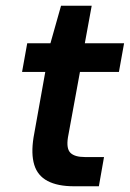

<svg xmlns="http://www.w3.org/2000/svg" viewBox="-20 -650 453 670"><path d="M238 0Q181 0 146 -18.5Q111 -37 99.5 -75Q88 -113 97 -170L138 -399H57L75 -499H156L193 -630H300L276 -499H413L395 -399H259L217 -170Q211 -131 226 -116.5Q241 -102 276 -102H343L325 0Z"/></svg>

Font: DM Sans 20pt SemiBold
Style: Italic
Weight: 600
Italic angle: -10°
Version: Version 4.004;gftools[0.9.30]